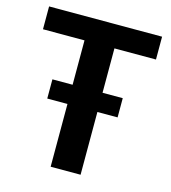

<svg xmlns="http://www.w3.org/2000/svg" viewBox="-108 -809 799 896"><g transform="rotate(15 291.5 -360.5)"><path d="M219.2 0V-303.2H121.6V-396H219.2V-610.4H18.6V-720.7H564.5V-610.4H363.8V-396H461.4V-303.2H363.8V0Z"/></g></svg>

Font: Monda
Style: Bold
Weight: 700
Designer: Vernon Adams
Foundry: Vernon Adams
Version: Version 2.100; ttfautohint (v1.8.3)